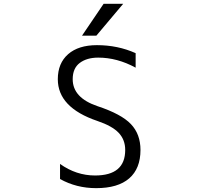

<svg xmlns="http://www.w3.org/2000/svg" viewBox="-20 -977 1040 1007"><path d="M478.5 -56.6Q636.7 -56.6 636.7 -190.4Q636.7 -244.1 602.5 -280.3Q568.4 -316.4 490.2 -342.8Q283.2 -413.1 283.2 -561.5Q283.2 -645.5 337.4 -692.9Q391.6 -740.2 488.3 -740.2Q597.7 -740.2 691.4 -698.2V-622.1Q594.7 -674.8 495.1 -674.8Q435.5 -674.8 398.4 -647Q361.3 -619.1 361.3 -561.5Q361.3 -463.9 492.2 -419.9Q616.2 -378.9 666.5 -326.2Q716.8 -273.4 716.8 -190.4Q716.8 -92.8 657.7 -41.5Q598.6 9.8 484.4 9.8Q380.9 9.8 294.9 -38.1V-117.2Q379.9 -56.6 478.5 -56.6ZM626 -957 485.4 -790H410.2L523.4 -957Z"/></svg>

Font: Gen Shin Gothic Monospace Normal
Style: Regular
Weight: 350
Designer: [Source Han Sans]
Ryoko NISHIZUKA  (kana & ideographs); Paul D. Hunt (Latin, Greek & Cyrillic); Wenlong ZHANG  (bopomofo
Version: Version 1.002.20150607